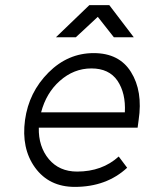

<svg xmlns="http://www.w3.org/2000/svg" viewBox="-20 -720 568 752"><path d="M199 -574H277L363 -654L426 -574H504L408 -700H330ZM519 -220 523 -250Q540 -363 493 -438Q447 -512 347 -512Q246 -512 170 -436Q93 -359 78 -250Q63 -139 117 -64Q172 12 273 12Q397 12 478 -63L445 -107Q380 -48 282 -48Q212 -48 171 -97Q151 -121 141 -152Q131 -183 132 -220ZM338 -452Q407 -452 440 -404Q473 -355 469 -280H141Q161 -356 214 -403Q269 -452 338 -452Z"/></svg>

Font: Unageo
Style: Light-Italic
Weight: 300
Designer: Richard Sepsi
Foundry: Richard Sepsi
Version: Version 2.000